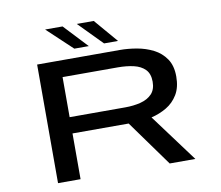

<svg xmlns="http://www.w3.org/2000/svg" viewBox="-92 -1004 1285 1116"><g transform="rotate(-10 550.0 -446.0)"><path d="M162 0V-700H651Q698.5 -700 750 -691Q801.5 -682 846 -659.5Q890.5 -637 918.5 -596.2Q946.5 -555.5 946.5 -491.5Q946.5 -427.5 920.8 -385Q895 -342.5 853.5 -318Q812 -293.5 763.5 -282L972.5 0H821L626.5 -270H295V0ZM295 -366H623.5Q672.5 -366 714 -376.5Q755.5 -387 780.8 -413Q806 -439 806 -485.5Q806 -532.5 781.2 -557.8Q756.5 -583 714.5 -592.8Q672.5 -602.5 620.5 -602.5H295ZM566.5 -753.5 430 -892.5H530L649 -753.5ZM391 -753.5 243 -892.5H346L476.5 -753.5Z"/></g></svg>

Font: Trispace Expanded Medium
Style: Regular
Weight: 500
Width: 7
Designer: Tyler Finck
Foundry: Etcetera Type Company
Version: Version 1.210; ttfautohint (v1.8.3)